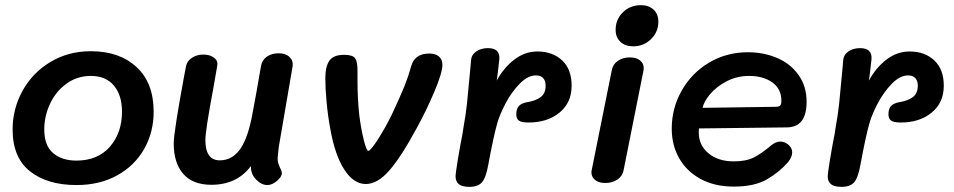

<svg xmlns="http://www.w3.org/2000/svg" viewBox="-20 -717 3705 746"><path d="M29 -214Q29 -294 67.5 -364Q106 -434 175.5 -476Q245 -518 333 -518Q444 -518 510.5 -456.5Q577 -395 577 -283Q577 -203 540 -138Q503 -73 435 -35.5Q367 2 277 2Q164 2 96.5 -51.5Q29 -105 29 -214ZM454 -283Q454 -347 422.5 -384.5Q391 -422 333 -422Q280 -422 238.5 -392Q197 -362 174.5 -314Q152 -266 152 -214Q152 -151 186.5 -122Q221 -93 277 -93Q360 -93 407 -147Q454 -201 454 -283Z M1059 -106Q1058 -91 1062.5 -79Q1067 -67 1068 -65Q1075 -53 1075 -44Q1075 -30 1056 -14Q1037 2 1019 2Q996 2 975 -19.5Q954 -41 955 -71V-72Q901 1 801 1Q729 1 692 -41.5Q655 -84 655 -159Q655 -183 665.5 -249Q676 -315 684 -358Q692 -401 695 -419L703 -461Q707 -480 726 -492.5Q745 -505 770 -505Q796 -505 812 -492.5Q828 -480 824 -461L809 -375Q778 -210 778 -173Q778 -94 834 -94Q883 -94 914 -139Q945 -184 962 -281Q976 -354 994 -460Q998 -484 1017 -497Q1036 -510 1063 -510Q1090 -510 1105 -495.5Q1120 -481 1117 -460L1063 -145Z M1263 -218Q1254 -266 1249 -320Q1244 -374 1244 -413Q1244 -459 1260 -481.5Q1276 -504 1317 -504Q1350 -504 1359.5 -491Q1369 -478 1369 -445V-407Q1369 -332 1376 -269Q1383 -215 1393.5 -173Q1404 -131 1411 -131Q1420 -131 1449 -176.5Q1478 -222 1502 -271Q1537 -346 1552 -383.5Q1567 -421 1578 -461Q1592 -509 1648 -509Q1672 -509 1685.5 -497.5Q1699 -486 1699 -465Q1699 -435 1668 -361.5Q1637 -288 1599 -219Q1539 -108 1493 -55Q1447 -2 1401 -2Q1354 -2 1317.5 -58.5Q1281 -115 1263 -218Z M2201 -384Q2201 -318 2154 -279.5Q2107 -241 2034 -241Q2006 -241 1996 -248.5Q1986 -256 1986 -273Q1986 -294 1996 -305Q2006 -316 2028 -320Q2061 -325 2080.5 -339.5Q2100 -354 2100 -384Q2100 -403 2090.5 -413.5Q2081 -424 2062 -424Q2031 -424 1999.5 -392Q1968 -360 1945 -316.5Q1922 -273 1912 -238Q1897 -185 1877 -76Q1868 -26 1852.5 -8.5Q1837 9 1804 9Q1775 9 1762.5 -1.5Q1750 -12 1750 -33Q1750 -42 1758.5 -94.5Q1767 -147 1777 -197L1780 -217Q1790 -272 1794.5 -315Q1799 -358 1808 -457L1810 -481Q1811 -503 1829.5 -516.5Q1848 -530 1876 -530Q1924 -530 1920 -486Q1915 -437 1910 -404Q1938 -455 1979 -486Q2020 -517 2068 -517Q2127 -517 2164 -482.5Q2201 -448 2201 -384Z M2372 -601Q2372 -642 2400.5 -669.5Q2429 -697 2470 -697Q2501 -697 2519.5 -679.5Q2538 -662 2538 -633Q2538 -593 2509.5 -565Q2481 -537 2440 -537Q2409 -537 2390.5 -554.5Q2372 -572 2372 -601ZM2278 -47Q2278 -53 2279 -56L2357 -444Q2361 -467 2380.5 -480.5Q2400 -494 2427 -494Q2452 -494 2466.5 -482.5Q2481 -471 2481 -453Q2481 -446 2480 -442L2403 -56Q2399 -33 2379 -19.5Q2359 -6 2332 -6Q2307 -6 2292.5 -17.5Q2278 -29 2278 -47Z M2590 -217Q2590 -297 2629 -365.5Q2668 -434 2735.5 -474Q2803 -514 2886 -514Q2947 -514 2999 -492Q3051 -470 3082.5 -426Q3114 -382 3114 -321Q3114 -222 3036 -222L2696 -218Q2695 -212 2695 -202Q2695 -153 2732.5 -121.5Q2770 -90 2831 -90Q2880 -90 2910.5 -106Q2941 -122 2976 -152Q2995 -167 3011 -167Q3029 -167 3043.5 -154.5Q3058 -142 3058 -125Q3058 -107 3042 -87Q3009 -49 2960.5 -20.5Q2912 8 2831 8Q2757 8 2702.5 -21.5Q2648 -51 2619 -102Q2590 -153 2590 -217ZM2992 -302Q3007 -302 3011.5 -307Q3016 -312 3016 -326Q3016 -372 2980.5 -397Q2945 -422 2891 -422Q2843 -422 2803 -401Q2763 -380 2738.5 -350.5Q2714 -321 2710 -298Z M3647 -384Q3647 -318 3600 -279.5Q3553 -241 3480 -241Q3452 -241 3442 -248.5Q3432 -256 3432 -273Q3432 -294 3442 -305Q3452 -316 3474 -320Q3507 -325 3526.5 -339.5Q3546 -354 3546 -384Q3546 -403 3536.5 -413.5Q3527 -424 3508 -424Q3477 -424 3445.5 -392Q3414 -360 3391 -316.5Q3368 -273 3358 -238Q3343 -185 3323 -76Q3314 -26 3298.5 -8.5Q3283 9 3250 9Q3221 9 3208.5 -1.5Q3196 -12 3196 -33Q3196 -42 3204.5 -94.5Q3213 -147 3223 -197L3226 -217Q3236 -272 3240.5 -315Q3245 -358 3254 -457L3256 -481Q3257 -503 3275.5 -516.5Q3294 -530 3322 -530Q3370 -530 3366 -486Q3361 -437 3356 -404Q3384 -455 3425 -486Q3466 -517 3514 -517Q3573 -517 3610 -482.5Q3647 -448 3647 -384Z"/></svg>

Font: Mali SemiBold
Style: Italic
Weight: 600
Italic angle: -10°
Version: Version 1.000; ttfautohint (v1.6)